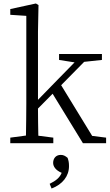

<svg xmlns="http://www.w3.org/2000/svg" viewBox="-20 -822 632 1102"><path d="M39 0H286V-32L200 -43C199 -91 198 -149 198 -199L282 -284L456 0H589V-32L509 -42L331 -333L463 -467L565 -478V-512H319V-478L408 -464L311 -365L198 -249V-640L201 -793L186 -802L39 -770V-737L131 -731V-227C131 -172 130 -101 129 -44L39 -32ZM376 132C376 112 374 101 368 84C355 73 344 67 329 67C300 67 285 88 285 113C285 132 298 155 334 170C323 197 302 215 265 233L276 260C340 236 376 188 376 132Z"/></svg>

Font: Kiri Minchoo Light
Style: Regular
Weight: 300
Designer: Ryoko NISHIZUKA 西塚涼子 (kana & ideographs); Frank Grießhammer (Latin, Greek & Cyrillic);
akenotsuki.com/eyeben/fonts/ (U+
Foundry: Adobe
akenotsuki.com/eyeben/fonts/
Version: Version 4.002;hotconv 1.0.119;makeotfexe 2.5.65604